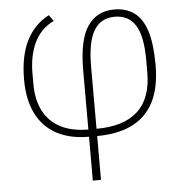

<svg xmlns="http://www.w3.org/2000/svg" viewBox="-52 -570 789 820"><g transform="rotate(-5 343.0 -160.0)"><path d="M313 200V12Q232 12 175 -18.5Q118 -49 88 -108.5Q58 -168 58 -255Q58 -356 91 -421.5Q124 -487 187 -520L206 -494Q149 -466 122.5 -410Q96 -354 96 -278V-232Q96 -165 121 -117Q146 -69 194.5 -44Q243 -19 313 -19V-272Q313 -403 353 -461.5Q393 -520 467 -520Q518 -520 553 -494.5Q588 -469 605.5 -414Q623 -359 623 -269Q623 -172 591 -110Q559 -48 497.5 -18Q436 12 348 12V200ZM348 -285V-19Q465 -19 525 -74Q585 -129 585 -240V-293Q585 -396 555.5 -442.5Q526 -489 467 -489Q407 -489 377.5 -440Q348 -391 348 -285Z"/></g></svg>

Font: IBM Plex Sans ExtraLight
Style: Regular
Weight: 250
Designer: Mike Abbink, Paul van der Laan, Pieter van Rosmalen
Foundry: Bold Monday
Version: Version 3.201